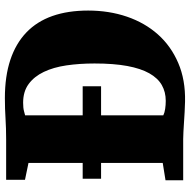

<svg xmlns="http://www.w3.org/2000/svg" viewBox="-15 -774 796 806"><g transform="rotate(-90 383.0 -371.0)"><path d="M29.3 -74.2 102.1 -85.9V-344.7H35.6V-421.9H102.1V-649.4L31.2 -664.1V-743.2H200.2Q224.6 -743.2 246.1 -743.9Q267.6 -744.6 288.1 -745.8Q308.6 -747.1 329.6 -747.8Q350.6 -748.5 374.5 -748.5Q465.8 -748.5 534.7 -725.6Q603.5 -702.6 649.7 -658.4Q695.8 -614.3 718.8 -549.1Q741.7 -483.9 741.7 -398.9Q741.7 -311.5 716.1 -236.3Q690.4 -161.1 641.6 -106.2Q592.8 -51.3 521.7 -20.8Q450.7 9.8 359.4 7.8Q338.9 7.3 316.2 6.1Q293.5 4.9 272.2 3.4Q251 2 232.4 1Q213.9 0 202.1 0H29.3ZM301.8 -83.5Q312.5 -78.1 328.6 -75.7Q344.7 -73.2 362.8 -73.2Q399.9 -73.2 429 -89.8Q458 -106.4 478.3 -142.3Q498.5 -178.2 509 -234.9Q519.5 -291.5 519.5 -372.1Q519.5 -435.5 511.5 -490.2Q503.4 -544.9 484.1 -585.2Q464.8 -625.5 433.3 -648.7Q401.9 -671.9 355 -671.9Q332 -671.9 319.3 -668.2Q306.6 -664.6 301.8 -663.6V-421.9H423.8V-344.7H301.8Z"/></g></svg>

Font: Merriweather UltraBold
Style: Regular
Weight: 900
Designer: Eben Sorkin ( sorkintype@gmail.com )
Foundry: Eben Sorkin
Version: Version 1.570; ttfautohint (v1.3) -l 8 -r 32 -G 0 -x 0 -H 60